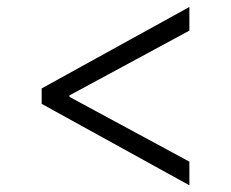

<svg xmlns="http://www.w3.org/2000/svg" viewBox="-20 -567 680 565"><path d="M102.6 -261.4V-306.8L537.3 -546.5V-476.9L184.3 -286.2V-282L537.3 -91.3V-21.7Z"/></svg>

Font: Inter UI Light
Style: Regular
Weight: 300
Designer: Rasmus Andersson
Foundry: rsms
Version: 3.2;8d6f07862